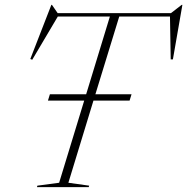

<svg xmlns="http://www.w3.org/2000/svg" viewBox="-20 -769 770 789"><path d="M177 -355.5 185 -381.5H334L431.5 -701H217.5L112.5 -523.5L104.5 -526.5L191 -749H193.5L217 -715H682.5L726.5 -749H729.5L690.5 -525H681.5L678.5 -701H470L372 -381.5H520.5L512.5 -355.5H364L261 -18L346.5 -6L344.5 0H132L133.5 -6L223 -18L326 -355.5Z"/></svg>

Font: Newsreader Display ExtraLight
Style: Italic
Weight: 275
Italic angle: -17°
Designer: Hugues Gentile
Foundry: Production Type
Version: Version 1.001